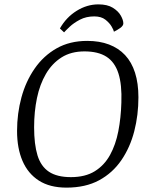

<svg xmlns="http://www.w3.org/2000/svg" viewBox="-20 -847 689 878"><path d="M430 -827Q471 -827 496 -811.5Q521 -796 532.5 -775.5Q544 -755 544 -740Q544 -729 529 -718.5Q514 -708 501 -702Q500 -709 490.5 -725.5Q481 -742 462 -757Q443 -772 411 -772Q374 -772 345.5 -757Q317 -742 298.5 -724.5Q280 -707 273 -699L254 -717Q283 -768 330.5 -797.5Q378 -827 430 -827ZM284 11Q208 11 158 -21Q108 -53 83 -111Q58 -169 58 -248Q58 -328 78 -401.5Q98 -475 138.5 -533.5Q179 -592 239 -626Q299 -660 379 -660Q435 -660 478.5 -643.5Q522 -627 552 -595Q582 -563 597.5 -514.5Q613 -466 613 -402Q613 -321 594 -247Q575 -173 535 -114.5Q495 -56 433 -22.5Q371 11 284 11ZM304 -37Q370 -37 413.5 -64Q457 -91 483 -138Q509 -185 521 -246.5Q533 -308 535 -378Q538 -460 521.5 -511.5Q505 -563 467 -587.5Q429 -612 366 -612Q305 -612 261.5 -584.5Q218 -557 190 -509Q162 -461 149 -398.5Q136 -336 136 -265Q136 -187 151.5 -136.5Q167 -86 204 -61.5Q241 -37 304 -37Z"/></svg>

Font: Faustina Light
Style: Italic
Weight: 300
Italic angle: -8°
Designer: Alfonso Garcia
Foundry: http://www.omnibus-type.com
Version: Version 1.200